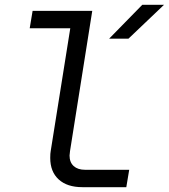

<svg xmlns="http://www.w3.org/2000/svg" viewBox="-20 -775 699 795"><path d="M321 0Q258 0 223 -32Q188 -64 188 -121Q188 -140 190 -150L271 -658H103L115 -730H362L270 -150Q268 -136 268 -131Q268 -103 285 -87.5Q302 -72 332 -72H515L503 0ZM512 -615H432L569 -755H659Z"/></svg>

Font: JetBrains Mono Semi Light
Style: Italic
Weight: 350
Italic angle: -9°
Monospace: yes
Designer: Philipp Nurullin, Konstantin Bulenkov
Foundry: JetBrains
Version: 2.002